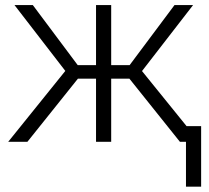

<svg xmlns="http://www.w3.org/2000/svg" viewBox="-20 -548 807 742"><path d="M480 -244.1H409.7V0H351.1V-244.1H281.2L85.9 0H11.7L232.4 -273.9L36.1 -528.3H106.9L280.3 -296.4H351.1V-528.3H409.7V-296.4H481L654.3 -528.3H726.1L528.8 -273.4L750 0H675.3ZM757.3 173.3H698.7V-60.5H757.3Z"/></svg>

Font: Franko
Style: Light
Weight: 300
Designer: Google
Version: Version 1.200310; 2013